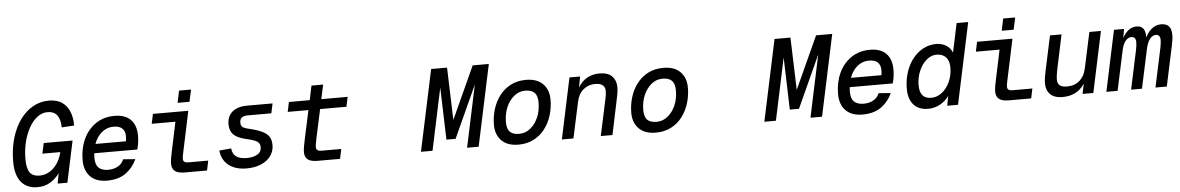

<svg xmlns="http://www.w3.org/2000/svg" viewBox="-35 -1191 10269 1671"><g transform="rotate(-5 5100.0 -355.0)"><path d="M241 16Q150 16 99.5 -44.5Q49 -105 49 -225Q49 -333 75.5 -424.5Q102 -516 149.5 -583.5Q197 -651 262 -688.5Q327 -726 403 -726Q503 -726 554 -663Q605 -600 605 -491L496 -484Q495 -554 468 -590.5Q441 -627 383 -627Q336 -627 295 -596Q254 -565 223 -510.5Q192 -456 174.5 -385.5Q157 -315 157 -235Q157 -155 183 -119Q209 -83 268 -83Q337 -83 390.5 -134Q444 -185 465 -271H308L328 -362H580L503 0H418L435 -90Q401 -42 352.5 -13Q304 16 241 16Z M849 12Q754 12 703 -40.5Q652 -93 652 -184Q652 -285 689.5 -366.5Q727 -448 797 -496Q867 -544 962 -544Q1054 -544 1102.5 -495Q1151 -446 1151 -354Q1151 -323 1146.5 -292Q1142 -261 1134 -235H758Q756 -216 756 -196Q756 -134 785 -107.5Q814 -81 867 -81Q915 -81 952 -101.5Q989 -122 1004 -161L1110 -153Q1077 -80 1013.5 -34Q950 12 849 12ZM945 -451Q887 -451 842.5 -414Q798 -377 776 -315H1042Q1044 -324 1045 -334Q1046 -344 1046 -360Q1046 -404 1020.5 -427.5Q995 -451 945 -451Z M1530 0Q1468 0 1442 -22Q1416 -44 1416 -86Q1416 -108 1421.5 -138.5Q1427 -169 1434 -201L1486 -447H1279L1297 -532H1606L1534 -192Q1529 -170 1525.5 -151Q1522 -132 1522 -118Q1522 -85 1566 -85H1741L1723 0ZM1519 -609 1541 -714H1646L1623 -609Z M2068 12Q1970 12 1911 -35.5Q1852 -83 1845 -164L1949 -173Q1954 -123 1986.5 -100.5Q2019 -78 2077 -78Q2132 -78 2169 -98.5Q2206 -119 2206 -162Q2206 -182 2196.5 -196.5Q2187 -211 2161 -222Q2135 -233 2085 -244Q2010 -261 1977 -294Q1944 -327 1944 -386Q1944 -425 1961.5 -458Q1979 -491 2018 -511.5Q2057 -532 2121 -532H2342L2324 -447H2115Q2048 -447 2048 -390Q2048 -365 2061 -352.5Q2074 -340 2118 -330Q2194 -312 2235.5 -291Q2277 -270 2293.5 -241.5Q2310 -213 2310 -171Q2310 -117 2279.5 -75.5Q2249 -34 2194.5 -11Q2140 12 2068 12Z M2691 0Q2629 0 2603 -21.5Q2577 -43 2577 -85Q2577 -108 2582.5 -138.5Q2588 -169 2595 -201L2648 -447H2467L2485 -532H2667L2693 -657H2795L2768 -532H2998L2980 -447H2750L2695 -192Q2690 -169 2687 -151Q2684 -133 2684 -119Q2684 -85 2729 -85H2903L2885 0Z M3822 -86 3808 -542 3693 0H3592L3743 -710H3882L3897 -252L4106 -710H4247L4096 0H3995L4110 -542L3902 -86Z M4444 12Q4347 12 4296 -40Q4245 -92 4245 -177Q4245 -249 4265.5 -315Q4286 -381 4325.5 -432.5Q4365 -484 4423 -514Q4481 -544 4556 -544Q4653 -544 4704 -492Q4755 -440 4755 -355Q4755 -283 4734.5 -217Q4714 -151 4674.5 -99.5Q4635 -48 4577 -18Q4519 12 4444 12ZM4458 -81Q4512 -81 4555 -115.5Q4598 -150 4623.5 -208Q4649 -266 4649 -339Q4649 -398 4622.5 -424.5Q4596 -451 4542 -451Q4488 -451 4445 -416.5Q4402 -382 4376.5 -323.5Q4351 -265 4351 -193Q4351 -133 4377.5 -107Q4404 -81 4458 -81Z M4823 0 4936 -532H5029L5011 -437Q5043 -492 5091.5 -518Q5140 -544 5197 -544Q5273 -544 5308.5 -507Q5344 -470 5344 -412Q5344 -387 5339.5 -359Q5335 -331 5330 -310L5265 0H5163L5231 -317Q5235 -333 5237.5 -350.5Q5240 -368 5240 -388Q5240 -420 5219 -438Q5198 -456 5152 -456Q5095 -456 5050.5 -420Q5006 -384 4992 -315L4924 0Z M5644 12Q5547 12 5496 -40Q5445 -92 5445 -177Q5445 -249 5465.5 -315Q5486 -381 5525.5 -432.5Q5565 -484 5623 -514Q5681 -544 5756 -544Q5853 -544 5904 -492Q5955 -440 5955 -355Q5955 -283 5934.5 -217Q5914 -151 5874.5 -99.5Q5835 -48 5777 -18Q5719 12 5644 12ZM5658 -81Q5712 -81 5755 -115.5Q5798 -150 5823.5 -208Q5849 -266 5849 -339Q5849 -398 5822.5 -424.5Q5796 -451 5742 -451Q5688 -451 5645 -416.5Q5602 -382 5576.5 -323.5Q5551 -265 5551 -193Q5551 -133 5577.5 -107Q5604 -81 5658 -81Z M6822 -86 6808 -542 6693 0H6592L6743 -710H6882L6897 -252L7106 -710H7247L7096 0H6995L7110 -542L6902 -86Z M7449 12Q7354 12 7303 -40.5Q7252 -93 7252 -184Q7252 -285 7289.5 -366.5Q7327 -448 7397 -496Q7467 -544 7562 -544Q7654 -544 7702.5 -495Q7751 -446 7751 -354Q7751 -323 7746.5 -292Q7742 -261 7734 -235H7358Q7356 -216 7356 -196Q7356 -134 7385 -107.5Q7414 -81 7467 -81Q7515 -81 7552 -101.5Q7589 -122 7604 -161L7710 -153Q7677 -80 7613.5 -34Q7550 12 7449 12ZM7545 -451Q7487 -451 7442.5 -414Q7398 -377 7376 -315H7642Q7644 -324 7645 -334Q7646 -344 7646 -360Q7646 -404 7620.5 -427.5Q7595 -451 7545 -451Z M8022 12Q7941 12 7896.5 -37.5Q7852 -87 7852 -177Q7852 -255 7874 -322Q7896 -389 7935.5 -439Q7975 -489 8027.5 -516.5Q8080 -544 8140 -544Q8190 -544 8228 -520Q8266 -496 8280 -456L8334 -710H8435L8284 0H8190L8205 -84Q8173 -39 8125 -13.5Q8077 12 8022 12ZM8058 -81Q8109 -81 8152 -115Q8195 -149 8220.5 -205.5Q8246 -262 8246 -329Q8246 -388 8217 -419.5Q8188 -451 8135 -451Q8088 -451 8047.5 -416.5Q8007 -382 7982 -324.5Q7957 -267 7957 -199Q7957 -81 8058 -81Z M8730 0Q8668 0 8642 -22Q8616 -44 8616 -86Q8616 -108 8621.5 -138.5Q8627 -169 8634 -201L8686 -447H8479L8497 -532H8806L8734 -192Q8729 -170 8725.5 -151Q8722 -132 8722 -118Q8722 -85 8766 -85H8941L8923 0ZM8719 -609 8741 -714H8846L8823 -609Z M9197 12Q9127 12 9090.5 -23Q9054 -58 9054 -117Q9054 -147 9059.5 -179Q9065 -211 9071 -238L9134 -532H9235L9172 -235Q9167 -210 9163.5 -187Q9160 -164 9160 -141Q9160 -110 9180 -93Q9200 -76 9243 -76Q9310 -76 9353.5 -114Q9397 -152 9411 -220L9478 -532H9579L9466 0H9372L9390 -88Q9325 12 9197 12Z M9580 0 9693 -532H9781L9767 -453Q9790 -497 9821.5 -520.5Q9853 -544 9890 -544Q9930 -544 9948.5 -520Q9967 -496 9967 -450Q9967 -446 9967 -441Q9991 -490 10026 -517Q10061 -544 10105 -544Q10150 -544 10172.5 -520Q10195 -496 10195 -444Q10195 -419 10190.5 -394.5Q10186 -370 10182 -348L10108 0H10009L10082 -342Q10090 -382 10090 -408Q10090 -456 10052 -456Q10024 -456 10000.5 -428.5Q9977 -401 9964 -340L9891 0H9796L9869 -342Q9877 -382 9877 -407Q9877 -456 9838 -456Q9810 -456 9786.5 -428.5Q9763 -401 9751 -340L9678 0Z"/></g></svg>

Font: Geist Mono Medium
Style: Italic
Weight: 500
Italic angle: -12°
Monospace: yes
Designer: Basement.studio, Andrés Briganti, Mateo Zaragoza
Foundry: Basement.studio, Vercel, Andrés Briganti, Guido Ferreyra, Mateo Zaragoza
Version: Version 1.500; ttfautohint (v1.8.4.7-5d5b)